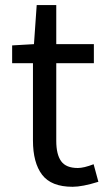

<svg xmlns="http://www.w3.org/2000/svg" viewBox="-20 -715 417 748"><path d="M262.7 12.7Q179.7 12.7 144 -34.2Q108.4 -81.1 108.4 -168V-468.8H27.3V-538.1L112.3 -543L123 -695.3H199.2V-543H345.7V-468.8H199.2V-166Q199.2 -113.3 218.3 -86.9Q237.3 -60.5 283.2 -60.5Q306.6 -60.5 344.7 -75.2L363.3 -6.8Q300.8 12.7 262.7 12.7Z"/></svg>

Font: Nasu
Style: Regular
Weight: 400
Designer: Ryoko NISHIZUKA (kana &amp; ideographs); Paul D. Hunt (Latin, Greek &amp; Cyrillic); Wenlong ZHANG (bopomofo); Sandoll C
Version: Version 2014.1215